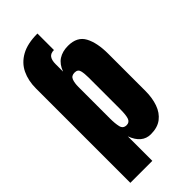

<svg xmlns="http://www.w3.org/2000/svg" viewBox="-305 -927 1109 1109"><g transform="rotate(-45 250.0 -372.5)"><path d="M35.2 122.1V-648.4Q35.2 -712.4 58.8 -761.7Q82.5 -811 133.3 -839.1Q184.1 -867.2 265.6 -867.2V-732.4Q238.3 -732.4 226.6 -716.1Q214.8 -699.7 214.8 -668V-606.9Q231 -651.4 262.7 -671.9Q294.4 -692.4 340.3 -692.4Q414.6 -692.4 443.4 -638.9Q472.2 -585.4 472.2 -495.1V-190.9Q472.2 -134.8 456.3 -89.6Q440.4 -44.4 406.5 -18.3Q372.6 7.8 317.9 7.8Q246.6 7.8 214.8 -78.1V122.1ZM255.9 -128.4Q278.8 -128.4 286.9 -149.9Q294.9 -171.4 294.9 -223.1V-479Q294.9 -512.2 289.3 -534.2Q283.7 -556.2 257.8 -556.2Q231.4 -556.2 223.1 -535.2Q214.8 -514.2 214.8 -481V-223.1Q214.8 -183.6 221.2 -156Q227.5 -128.4 255.9 -128.4Z"/></g></svg>

Font: webenart
Style: Regular
Weight: 400
Designer: Vernon Adams
Foundry: Vernon Adams
Version: Version 2.116; ttfautohint (v1.8.3)